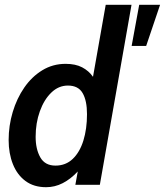

<svg xmlns="http://www.w3.org/2000/svg" viewBox="-20 -770 687 800"><path d="M172 10Q121 10 86.2 -15.8Q51.5 -41.5 33.8 -86Q16 -130.5 16 -186.5Q16 -246.5 33 -303.2Q50 -360 81.2 -405.2Q112.5 -450.5 156.2 -477.2Q200 -504 253.5 -504Q294.5 -504 322.2 -489.5Q350 -475 367.5 -450L420.5 -750H528L396 0H294L304 -55.5Q274 -23.5 241.2 -6.8Q208.5 10 172 10ZM211 -80Q254 -80 283.2 -108Q312.5 -136 327.5 -184.5Q342.5 -233 342.5 -294Q342.5 -351 324.2 -382.2Q306 -413.5 263 -413.5Q224 -413.5 193.8 -384.2Q163.5 -355 146 -306.2Q128.5 -257.5 128.5 -200Q128.5 -148.5 148 -114.2Q167.5 -80 211 -80ZM528.5 -578.5 560 -750H647L589 -578.5Z"/></svg>

Font: Cabin Condensed SemiBold
Style: Italic
Weight: 600
Width: 3
Italic angle: -10°
Designer: Pablo Impallari
Foundry: Pablo Impallari. http://www.impallari.com Igino Marini. http://www.ikern.com
Version: Version 3.001; ttfautohint (v1.8.3)